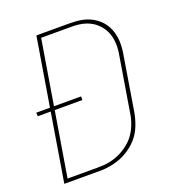

<svg xmlns="http://www.w3.org/2000/svg" viewBox="-133 -841 866 947"><g transform="rotate(-20 300.0 -367.5)"><path d="M43 0 102 -358H34L33 -377H105L164 -735H337Q355 -735 373.5 -733.5Q392 -732 409.5 -728Q427 -724 442.5 -717Q458 -710 472 -700Q486 -690 497.5 -677.5Q509 -665 517.5 -650Q526 -635 531 -618.5Q536 -602 538.5 -584.5Q541 -567 540 -545.5Q539 -524 537 -512L488 -212Q485 -195 480 -178Q475 -161 468.5 -144.5Q462 -128 452.5 -112.5Q443 -97 430.5 -83Q418 -69 403.5 -57.5Q389 -46 373 -36.5Q357 -27 340.5 -20.5Q324 -14 307 -9.5Q290 -5 269.5 -2.5Q249 0 238 0ZM67 -19H223Q239 -19 254.5 -20Q270 -21 286 -24Q302 -27 318 -32.5Q334 -38 348.5 -45.5Q363 -53 377.5 -63Q392 -73 404.5 -85Q417 -97 426.5 -110.5Q436 -124 443.5 -139Q451 -154 457 -172.5Q463 -191 465 -202L514 -500Q517 -516 518.5 -532.5Q520 -549 519 -565.5Q518 -582 514.5 -597.5Q511 -613 504.5 -627Q498 -641 489 -653Q480 -665 468.5 -675.5Q457 -686 443.5 -693.5Q430 -701 415 -706Q400 -711 381.5 -713.5Q363 -716 352 -716H182L126 -377H268V-358H123Z"/></g></svg>

Font: Iosevka Aile Thin Oblique
Style: Regular
Weight: 100
Italic angle: -9°
Designer: Belleve Invis
Foundry: Belleve Invis
Version: Version 31.1.0; ttfautohint (v1.8.4)